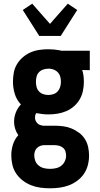

<svg xmlns="http://www.w3.org/2000/svg" viewBox="-20 -794 540 1037"><path d="M250 223Q224 223 198 219.5Q172 216 148 206.5Q124 197 103 181Q82 165 67.5 143.5Q53 122 47 96.5Q41 71 41 45Q41 15 50 -13.5Q59 -42 79 -64Q68 -79 62 -98Q56 -117 56 -136Q56 -162 65.5 -186.5Q75 -211 93 -230Q70 -254 60 -286.5Q50 -319 50 -352Q50 -377 54.5 -401.5Q59 -426 71.5 -447Q84 -468 103 -484.5Q122 -501 145 -511Q168 -521 192.5 -524.5Q217 -528 241 -528Q257 -528 272.5 -526.5Q288 -525 304 -522L310 -520H465V-415L424 -416Q429 -401 431 -384.5Q433 -368 433 -352Q433 -328 428 -303.5Q423 -279 410.5 -257.5Q398 -236 379 -219.5Q360 -203 337.5 -193.5Q315 -184 290.5 -180Q266 -176 241 -176Q225 -176 208.5 -178Q192 -180 176 -183Q172 -178 170.5 -171.5Q169 -165 169 -159Q169 -150 172.5 -142Q176 -134 182 -128Q188 -122 196.5 -119Q205 -116 214 -115H275Q298 -115 321.5 -112Q345 -109 366.5 -100Q388 -91 407 -77Q426 -63 438.5 -43Q451 -23 456 0Q461 23 461 46Q461 72 454.5 97.5Q448 123 433.5 144.5Q419 166 397.5 182Q376 198 352 207Q328 216 302 219.5Q276 223 250 223ZM241 -281Q255 -281 268.5 -285.5Q282 -290 291.5 -300.5Q301 -311 305 -324.5Q309 -338 309 -352Q309 -365 306 -378Q303 -391 294.5 -401Q286 -411 274 -416.5Q262 -422 249 -423H241Q227 -423 213.5 -418.5Q200 -414 190.5 -404Q181 -394 177.5 -380Q174 -366 174 -352Q174 -338 177.5 -324.5Q181 -311 190.5 -300.5Q200 -290 213.5 -285.5Q227 -281 241 -281ZM250 118Q266 118 282 114.5Q298 111 310.5 101.5Q323 92 330 77Q337 62 337 46Q337 34 333 22.5Q329 11 319.5 3.5Q310 -4 298.5 -7Q287 -10 275 -10H218Q208 -10 197.5 -6Q187 -2 179.5 5.5Q172 13 168.5 23.5Q165 34 165 45Q165 61 171 76Q177 91 190 101Q203 111 218.5 114.5Q234 118 250 118ZM192 -600 103 -740 154 -774 250 -665 346 -774 397 -740 308 -600Z"/></svg>

Font: Iosevka SS18 Extrabold
Style: Regular
Weight: 800
Monospace: yes
Designer: Belleve Invis
Foundry: Belleve Invis
Version: Version 25.1.1; ttfautohint (v1.8.4)